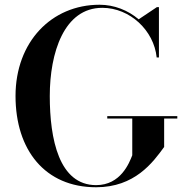

<svg xmlns="http://www.w3.org/2000/svg" viewBox="-20 -780 782 810"><path d="M432.5 -290V-280H538V-125C525.5 -93 489.5 1 385.5 1C229 1 190 -193 190 -375C190 -557 250 -747 411.5 -747C528 -747 629.5 -651.5 641 -537.5H650.5V-750H642L565 -698.5C520.5 -736.5 462 -760 400 -760C197 -760 45.5 -603 45.5 -375C45.5 -147 170 10 385.5 10C548.5 10 625 -94.5 672.5 -160V-280H728V-290Z"/></svg>

Font: Bodoni* 24pt Medium
Style: Regular
Weight: 500
Version: Version 2.3